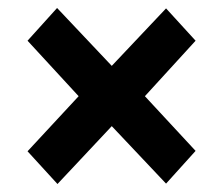

<svg xmlns="http://www.w3.org/2000/svg" viewBox="-20 -551 560 481"><path d="M124 -90 49 -172 177 -310 49 -449 123 -531 260 -386 396 -530 470 -449 343 -310 470 -173 396 -91 260 -235Z"/></svg>

Font: Georama SemiExpanded SemiBold
Style: Regular
Weight: 600
Width: 6
Designer: Jean-Baptiste Levee
Foundry: Production Type
Version: Version 1.001